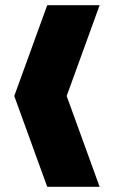

<svg xmlns="http://www.w3.org/2000/svg" viewBox="-20 -720 439 740"><path d="M364 -700 237 -350 364 0H162L35 -350L162 -700Z"/></svg>

Font: Clickuper
Style: Bold
Weight: 700
Designer: Denis Ignatov
Foundry: Denis Ignatov
Version: Version 1.10 April 16, 2021